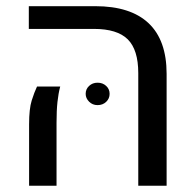

<svg xmlns="http://www.w3.org/2000/svg" viewBox="-20 -595 628 615"><path d="M422.9 0V-360.8Q422.9 -435.5 389.2 -469Q355.5 -502.4 280.8 -502.4H72.3V-575.2H285.2Q397.9 -575.2 455.8 -520.8Q513.7 -466.3 513.7 -358.4V0ZM73.2 0V-196.3Q73.2 -246.6 81.5 -272.9Q89.8 -299.3 98.6 -317.9H172.9Q167 -295.9 164.1 -268.8Q161.1 -241.7 161.1 -202.1V0ZM292.5 -258.3Q276.4 -258.3 265.4 -269.3Q254.4 -280.3 254.4 -294.4Q254.4 -309.6 265.4 -319.8Q276.4 -330.1 292.5 -330.1Q309.1 -330.1 320.1 -319.8Q331.1 -309.6 331.1 -294.4Q331.1 -279.3 320.1 -268.8Q309.1 -258.3 292.5 -258.3Z"/></svg>

Font: Heebo
Style: Regular
Weight: 400
Designer: Oded Ezer
Foundry: Ezer Type House
Version: Version 3.100